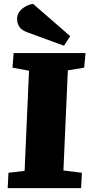

<svg xmlns="http://www.w3.org/2000/svg" viewBox="-20 -979 467 999"><path d="M131 -611 45 -627 51 -703H425L418 -627L333 -613L310 -92L406 -80L402 0H20L24 -80L108 -90ZM345 -791 313 -741 130 -808Q92 -821 80.5 -839.5Q69 -858 69 -880Q69 -903 81.5 -919Q94 -935 113 -945.5Q132 -956 152 -959Z"/></svg>

Font: Literata 18pt ExtraBold
Style: Italic
Weight: 800
Italic angle: -2°
Designer: Latin by Veronika Burian and Jose Scaglione. Greek by Irene Vlachou. Cyrillic by Vera Evstafieva
Foundry: TypeTogether
Version: Version 3.103;gftools[0.9.29]